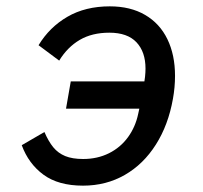

<svg xmlns="http://www.w3.org/2000/svg" viewBox="-20 -573 640 605"><path d="M48.5 -115.5 120 -157Q133 -127 148 -108.8Q163 -90.5 185.5 -81.2Q208 -72 242 -72Q287 -72 323.5 -90.2Q360 -108.5 383.5 -141Q407 -173.5 415.5 -214.5L419 -230.5H188L203 -316.5H435L437 -331Q438.5 -344.5 438.5 -357Q438.5 -409.5 410 -439.8Q381.5 -470 324.5 -470Q270 -470 231.2 -447.2Q192.5 -424.5 166.5 -382L101.5 -430.5Q136 -487.5 192.5 -520.2Q249 -553 326 -553Q391 -553 437.2 -526Q483.5 -499 507.5 -449.5Q531.5 -400 531.5 -334Q531.5 -298 525 -262Q510.5 -179.5 471.2 -117.5Q432 -55.5 373.2 -21.8Q314.5 12 241.5 12Q164 12 117 -22.5Q70 -57 48.5 -115.5Z"/></svg>

Font: JuliaMono SemiBold
Style: Italic
Weight: 600
Italic angle: -9°
Monospace: yes
Designer: cormullion
Foundry: corm
Version: Version 0.056; ttfautohint (v1.8.4)